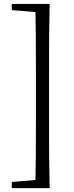

<svg xmlns="http://www.w3.org/2000/svg" viewBox="-20 -798 384 991"><path d="M236.1 -777.6Q234.1 -693.6 233.6 -606.7Q233.1 -519.9 233.1 -432.9V-171.9Q233.1 -85.9 233.6 0.5Q234.1 86.9 236.1 172.9H162.4Q164.4 88.8 164.9 2Q165.4 -84.8 165.4 -171.8V-432.8Q165.4 -518.8 164.9 -605.2Q164.4 -691.7 162.4 -777.6ZM199.7 -777.6V-734.1H180.1L40.6 -745.9V-777.6ZM199.7 129.4V172.9H40.6V141.2L180.1 129.4Z"/></svg>

Font: Noto Serif SC
Style: Regular
Weight: 200
Designer: Ryoko NISHIZUKA 西塚涼子 (kana & ideographs); Frank Grießhammer (Latin, Greek & Cyrillic); Wenlong ZHANG 张文龙 (bopomofo); San
Foundry: Adobe
Version: Version 2.001;hotconv 1.1.0;makeotfexe 2.6.0